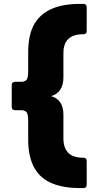

<svg xmlns="http://www.w3.org/2000/svg" viewBox="-20 -811 483 981"><path d="M407 150H386Q308 150 249 127Q124 78 124 -98V-195Q124 -228 115.5 -238Q107 -248 88 -248H56Q41 -248 40 -264V-377Q40 -391 56 -393H88Q107 -393 115.5 -403Q124 -413 124 -446V-542Q124 -636 157 -691Q218 -791 386 -791H407Q422 -791 423 -775V-651Q423 -636 404 -636Q304 -636 304 -540V-416Q304 -338 241 -320Q304 -302 304 -225V-104Q304 -56 328.5 -30.5Q353 -5 407 -5Q422 -5 423 11V134Q423 149 407 150Z"/></svg>

Font: YamahaIndonesia935. App XBold
Style: Regular
Weight: 800
Designer: Dalton Maag Ltd
Foundry: Dalton Maag Ltd
Version: Version 1.002; January 01, 2024; Regular/Italic